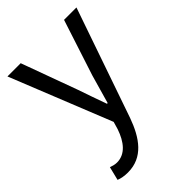

<svg xmlns="http://www.w3.org/2000/svg" viewBox="-227 -642 974 974"><g transform="rotate(-45 260.5 -154.5)"><path d="M101 234C209 234 266 152 304 46L508 -543H419L321 -242C307 -193 291 -138 277 -88H272C253 -139 235 -194 218 -242L108 -543H13L231 1L219 42C196 109 158 159 97 159C82 159 66 154 55 150L37 223C54 230 76 234 101 234Z"/></g></svg>

Font: Source Han Sans JP
Style: Regular
Weight: 400
Designer: Ryoko NISHIZUKA 西塚涼子 (kana, bopomofo & ideographs); Paul D. Hunt (Latin, Greek & Cyrillic); Sandoll Communications 산돌커뮤니
Foundry: Adobe
Version: Version 2.004;hotconv 1.0.118;makeotfexe 2.5.65603